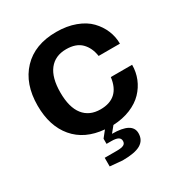

<svg xmlns="http://www.w3.org/2000/svg" viewBox="-168 -642 882 942"><g transform="rotate(-30 273.0 -171.5)"><path d="M388.2 106Q388.2 145.5 356.2 164.3Q324.2 183.1 253.9 183.1L184.1 176.8V127.9H252.9Q279.3 127.9 291.3 121.8Q303.2 115.7 303.2 101.1Q303.2 86.4 291 79.8Q278.8 73.2 252.9 73.2H226.1V43.9L254.9 7.8Q146 -1.5 86.4 -71.8Q26.9 -142.1 26.9 -257.8Q26.9 -380.9 95.5 -453.4Q164.1 -525.9 286.1 -525.9Q346.2 -525.9 394 -508.1Q441.9 -490.2 470.5 -460.4Q499 -430.7 513.9 -394.8Q528.8 -358.9 528.8 -319.8H408.2Q400.9 -369.1 371.3 -398.7Q341.8 -428.2 286.1 -428.2Q223.6 -428.2 189.7 -385Q155.8 -341.8 155.8 -257.8Q155.8 -173.8 189.7 -130.9Q223.6 -87.9 286.1 -87.9Q394 -87.9 408.2 -200.2H528.8Q528.8 -159.7 514.2 -123.3Q499.5 -86.9 471.7 -57.9Q443.8 -28.8 400.1 -10.7Q356.4 7.3 301.8 9.8L273.9 43.9Q388.2 43.9 388.2 106Z"/></g></svg>

Font: Creato Display
Style: Bold
Weight: 700
Version: Version 1.000